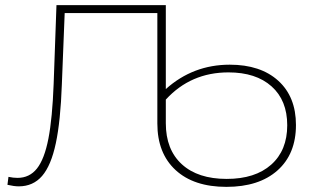

<svg xmlns="http://www.w3.org/2000/svg" viewBox="-20 -720 1226 748"><path d="M1133 -233Q1133 -120 1061 -56Q989 8 862 8Q735 8 664 -57.5Q593 -123 593 -239V-669H232L221 -392Q216 -249 197.5 -162Q179 -75 144 -34.5Q109 6 53 6Q35 6 9 0L13 -31Q32 -27 48 -27Q95 -27 124 -63.5Q153 -100 168.5 -179.5Q184 -259 189 -393L200 -700H626V-373Q732 -468 875 -468Q995 -468 1064 -405.5Q1133 -343 1133 -233ZM1099 -232Q1099 -329 1038 -383.5Q977 -438 870 -438Q723 -438 626 -332V-240Q626 -137 688.5 -80Q751 -23 863 -23Q974 -23 1036.5 -78.5Q1099 -134 1099 -232Z"/></svg>

Font: Montserrat Alternates ExLight
Style: Regular
Weight: 275
Designer: Julieta Ulanovsky
Foundry: Julieta Ulanovsky
Version: Version 7.200